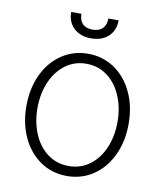

<svg xmlns="http://www.w3.org/2000/svg" viewBox="-81 -773 716 849"><g transform="rotate(10 276.5 -348.0)"><path d="M46.9 -263.7Q46.9 -342.8 76.4 -405.3Q106 -467.8 158.2 -502.9Q210.4 -538.1 276.4 -538.1Q342.3 -538.1 394.5 -502.9Q446.8 -467.8 476.3 -405.3Q505.9 -342.8 505.9 -263.7Q505.9 -184.6 476.3 -122.1Q446.8 -59.6 394.5 -24.4Q342.3 10.7 276.4 10.7Q210.4 10.7 158.2 -24.4Q106 -59.6 76.4 -122.1Q46.9 -184.6 46.9 -263.7ZM456.1 -263.7Q456.1 -327.1 433.8 -379.6Q411.6 -432.1 370.8 -462.6Q330.1 -493.2 276.4 -493.2Q222.7 -493.2 181.9 -462.4Q141.1 -431.6 118.9 -379.4Q96.7 -327.1 96.7 -263.7Q96.7 -199.7 118.9 -147.2Q141.1 -94.7 181.9 -64.5Q222.7 -34.2 276.4 -34.2Q330.1 -34.2 370.8 -64.5Q411.6 -94.7 433.8 -147.2Q456.1 -199.7 456.1 -263.7ZM276.4 -607.4Q227.5 -607.4 198.7 -634.8Q169.9 -662.1 169.9 -707H215.8Q215.8 -678.7 231 -662.6Q246.1 -646.5 276.4 -646.5Q306.2 -646.5 321.5 -662.8Q336.9 -679.2 336.9 -707H382.8Q382.8 -662.1 354 -634.8Q325.2 -607.4 276.4 -607.4Z"/></g></svg>

Font: Pretendard Std ExtraLight
Style: Regular
Weight: 200
Designer: Base glyphs from Inter by Rasmus Andersson; Hangeul glyphs from Noto Sans CJK(Source Han Sans) by Jang Soo-young and Kan
Foundry: Kil Hyung-jin
Version: Version 1.309